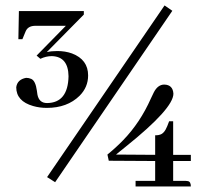

<svg xmlns="http://www.w3.org/2000/svg" viewBox="-20 -635 763 699"><path d="M285.2 -582 150.4 -445.3C161.5 -447.9 174.2 -449.2 188.5 -449.2C208 -449.2 225.9 -446.3 242.2 -440.4C281.2 -425.5 300.8 -398.8 300.8 -360.4C300.8 -331.7 290.4 -307 269.5 -286.1C239.6 -256.8 199.9 -242.2 150.4 -242.2C132.8 -242.2 116.2 -244.5 100.6 -249C59.6 -260.7 39.1 -283.5 39.1 -317.4C41.7 -336.3 53.7 -347.7 75.2 -351.6C81.7 -351.6 87.9 -350.3 93.8 -347.7C104.2 -343.1 111 -328.8 114.3 -304.7C114.9 -298.2 115.6 -293.6 116.2 -291C120.1 -270.2 131.8 -259.8 151.4 -259.8C202.1 -260.4 228.2 -293 229.5 -357.4C228.8 -404.9 208.7 -429.4 168.9 -430.7C154.6 -430.7 140.6 -427.4 127 -420.9L113.3 -432.6L219.7 -541H122.1H106.4C89.5 -540.4 78.5 -533.5 73.2 -520.5L61.5 -492.2H46.9L48.8 -594.7H285.2ZM180.7 28.3 151.4 9.8 579.1 -615.2 607.4 -595.7ZM674.8 43.9H473.6V23.4H544.9V-48.8L376 -49.8L371.1 -72.3C391.9 -89.2 411.1 -106.8 428.7 -125C469.7 -167.3 503.3 -217.8 529.3 -276.4C534.5 -286.8 538.1 -294.3 540 -298.8C549.8 -317.7 562.5 -327.1 578.1 -327.1C599 -326.5 610 -315.4 611.3 -293.9C611.3 -258.1 553.7 -194 438.5 -101.6L402.3 -72.3L544.9 -71.3V-142.6H549.8C553.7 -142.6 557.6 -143.2 561.5 -144.5C572.6 -147.1 581.7 -157.6 588.9 -175.8L595.7 -193.4H610.4V-71.3H674.8V-48.8H610.4V23.4H655.3C658.5 23.4 661.5 23.8 664.1 24.4C671.2 25.7 674.8 32.2 674.8 43.9Z"/></svg>

Font: Abhaya Libre
Style: Regular
Weight: 400
Designer: Pushpananda Ekanayake, Sol Matas, Pathum Egodawatta
Foundry: Mooniak
Version: Version 1.041; ; ttfautohint (v1.5)